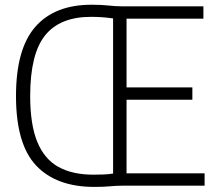

<svg xmlns="http://www.w3.org/2000/svg" viewBox="-20 -766 883 792"><path d="M369 5Q212.5 5 129.2 -83Q46 -171 46 -370Q46 -564.5 125.8 -655.5Q205.5 -746.5 358 -746.5Q398.5 -746.5 428 -743.2Q457.5 -740 480.5 -740H819V-689H502V-405.5H773.5V-354.5H502V-51H824V0H483Q459.5 0 433.5 2.5Q407.5 5 369 5ZM364.5 -45.5Q386 -45.5 406 -46.2Q426 -47 446.5 -50V-690Q423 -693.5 400 -695Q377 -696.5 355 -696.5Q227.5 -696.5 166 -620Q104.5 -543.5 104.5 -370Q104.5 -252 133.8 -180.8Q163 -109.5 221 -77.5Q279 -45.5 364.5 -45.5Z"/></svg>

Font: Encode Sans Condensed Light
Style: Regular
Weight: 300
Width: 3
Designer: Multiple Designers
Foundry: Impallari Type
Version: Version 3.000; ttfautohint (v1.8.3) -l 8 -r 50 -G 200 -x 14 